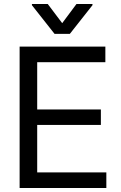

<svg xmlns="http://www.w3.org/2000/svg" viewBox="-20 -940 607 960"><path d="M78.1 -707H506.8V-628.9H166V-392.6H484.4V-315.4H166V-78.1H511.7V0H78.1ZM291 -824.2 362.3 -919.9H442.4V-914.1L329.1 -770.5H252.9L139.6 -914.1V-919.9H218.8Z"/></svg>

Font: WEMIX Pretendard
Style: Regular
Weight: 400
Designer: Base glyphs from Inter by Rasmus Andersson; Hangeul glyphs from Noto Sans CJK(Source Han Sans) by Jang Soo-young and Kan
Foundry: Kil Hyung-jin
Version: Version 1.000